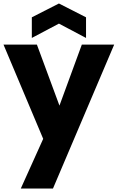

<svg xmlns="http://www.w3.org/2000/svg" viewBox="-42 -813 673 1098"><path d="M611 -558 261 265H77L205 -19L-22 -558H169L298 -209L426 -558ZM295 -678 140 -596V-714L295 -793L450 -714V-596Z"/></svg>

Font: Poppins A&M
Style: Bold-A&M
Weight: 700
Designer: Ninad Kale (Devanagari), Jonny Pinhorn (Latin)
Foundry: Indian Type Foundry
Version: 4.004